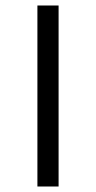

<svg xmlns="http://www.w3.org/2000/svg" viewBox="-20 -678 349 698"><path d="M116 -658H193V0H116Z"/></svg>

Font: LXGW Bright GB
Style: Regular
Weight: 400
Designer: Christian Thalmann (Catharsis Fonts)
Foundry: LXGW / Christian Thalmann (Catharsis Fonts) / Fontworks Inc.
Version: Version 5.510